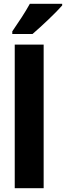

<svg xmlns="http://www.w3.org/2000/svg" viewBox="-20 -996 349 1016"><path d="M309 -967V-976H138C114 -932 78 -878 45 -830V-816H152C201 -858 277 -930 309 -967ZM211 0V-760H58V0Z"/></svg>

Font: Noto Sans Thai Looped Condensed ExtraBold
Style: Regular
Weight: 800
Width: 3
Designer: Sasikarn Vongin, Ben Mitchell
Foundry: The Fontpad Ltd
Version: Version 1.001